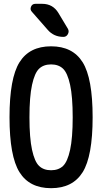

<svg xmlns="http://www.w3.org/2000/svg" viewBox="-20 -985 540 1015"><path d="M203.1 -964.8Q259.8 -964.8 289.1 -916L338.9 -833Q346.7 -819.3 338.9 -804.7Q331.1 -790 315.4 -790Q264.6 -790 232.4 -827.1L148.4 -922.9Q137.7 -934.6 144 -949.7Q150.4 -964.8 167 -964.8ZM313 -622.1Q289.1 -644.5 250 -644.5Q210.9 -644.5 187 -622.1Q163.1 -599.6 149.4 -536.6Q135.7 -473.6 135.7 -364.7Q135.7 -255.9 149.4 -192.9Q163.1 -129.9 187 -107.4Q210.9 -85 250 -85Q289.1 -85 313 -107.4Q336.9 -129.9 350.6 -192.9Q364.3 -255.9 364.3 -364.7Q364.3 -473.6 350.6 -536.6Q336.9 -599.6 313 -622.1ZM417 -74.7Q364.3 9.8 250 9.8Q135.7 9.8 83 -74.7Q30.3 -159.2 30.3 -365.2Q30.3 -571.3 83 -655.8Q135.7 -740.2 250 -740.2Q364.3 -740.2 417 -655.8Q469.7 -571.3 469.7 -365.2Q469.7 -159.2 417 -74.7Z"/></svg>

Font: Rounded Mgen+ 2m medium
Style: Regular
Weight: 500
Designer: [Source Han Sans]
Ryoko NISHIZUKA  (kana & ideographs); Paul D. Hunt (Latin, Greek & Cyrillic); Wenlong ZHANG  (bopomofo
Version: Version 1.059.20150602